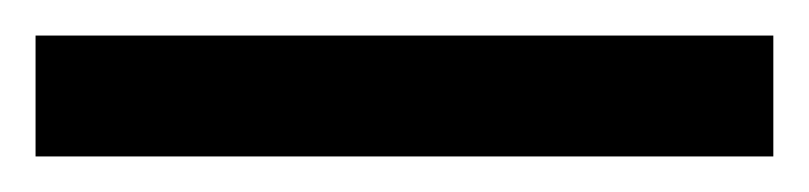

<svg xmlns="http://www.w3.org/2000/svg" viewBox="-22 70 455 108"><path d="M-2 90H413V158H-2Z"/></svg>

Font: hin115
Style: Book
Weight: 400
Designer: Jelle Bosma - Monotype Design Team
Foundry: Monotype Imaging Inc.
Version: Version 2.003